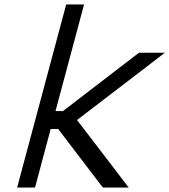

<svg xmlns="http://www.w3.org/2000/svg" viewBox="-20 -819 757 859"><path d="M240.2 -242 431.6 9 440.6 20H555.6L503.1 -49L324.6 -282L627.7 -514L717.2 -583H602.2L587.3 -572L261.7 -322H228.3L345.4 -759L356.1 -799H276.1L265.4 -759L148.3 -322L126.8 -242L67.4 -20L56.6 20H136.6L147.4 -20L206.8 -242Z"/></svg>

Font: Nordica Advanced
Style: RegularObl
Weight: 300
Version: Version 1.07